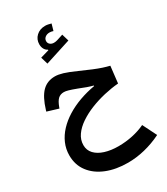

<svg xmlns="http://www.w3.org/2000/svg" viewBox="-284 -1013 1272 1460"><g transform="rotate(-30 351.5 -282.5)"><path d="M416.8 -882.3Q402.5 -886.5 389.6 -889Q376.8 -891.5 364.9 -891.5Q317.5 -891.5 286.9 -862.8Q256.4 -834.2 256.4 -790.7Q256.4 -767.1 266.2 -749.5Q276 -731.8 293.7 -723V-718.1L218.4 -696.3L236.9 -633.7L462.8 -706.2L444.4 -768L391.8 -751Q376 -745.9 360.2 -745.9Q339.9 -745.9 326.7 -757Q313.5 -768 313.5 -785.5Q313.5 -805.5 329.2 -818.2Q344.8 -830.9 368.7 -830.9Q376.9 -830.9 384.9 -829.3Q392.8 -827.7 400.4 -825ZM236.9 -521.4Q168.7 -521.4 124.7 -477.3Q80.6 -433.2 50.1 -333.3L46.8 -321.8L145.2 -291.8L149.2 -302.8Q165.4 -346.9 185.2 -365.3Q204.9 -383.7 236.2 -383.7Q251.1 -383.7 274.9 -376.9Q298.7 -370.2 341.8 -353.9Q378.7 -338.8 406.6 -329Q434.4 -319.1 458.9 -313.1V-308.2Q388.1 -295.9 324 -272.7Q259.9 -249.5 206.8 -216.5Q153.6 -183.5 114.3 -141.6Q75 -99.8 53.5 -50.3Q31.9 -0.8 31.9 55.1Q31.9 138.8 78.2 199.6Q124.5 260.5 205.8 293.2Q287 325.9 392.4 325.9Q465.3 325.9 540.3 307.6Q615.4 289.3 688.1 253.5L627 131Q576.8 155.1 516.1 168Q455.5 181 392.1 181Q326.1 181 274.3 164.7Q222.5 148.4 193 117.1Q163.5 85.7 163.5 41Q163.5 -6.1 191.6 -46.1Q219.8 -86.2 267.7 -118.6Q315.6 -151 375.8 -175.2Q436.1 -199.3 500.8 -214.2Q565.5 -229.1 626.4 -234.1L643.2 -380.6Q615.4 -387.2 583.8 -397.5Q552.2 -407.9 510.6 -425.1Q468.9 -442.2 411 -468.2Q345 -497.7 305.5 -509.6Q266 -521.4 236.9 -521.4Z"/></g></svg>

Font: Estedad VF
Style: Regular
Weight: 100
Designer: Amin Abedi
Version: Version 7.3